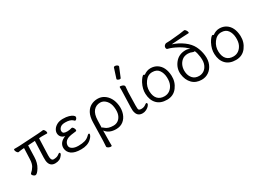

<svg xmlns="http://www.w3.org/2000/svg" viewBox="-22 -1640 3696 2711"><g transform="rotate(-30 1825.5 -284.5)"><path d="M396 -107Q402 -55 435 -55Q493 -55 523 -81Q538 -94 548.5 -94Q559 -94 560.5 -82.5Q562 -71 546 -50Q507 6 428 6Q338 6 326 -94Q325 -109 325 -149L335 -413L221 -406L215 -219Q213 -125 171.5 -57Q130 11 101 11Q87 11 71 -3Q55 -17 54 -27.5Q53 -38 59 -44Q95 -74 119 -115Q143 -156 145 -226L152 -402L121 -400Q97 -399 83 -395.5Q69 -392 58 -391H57Q44 -391 32 -409Q20 -427 18.5 -443.5Q17 -460 30 -460H73Q99 -460 113 -461L423 -479Q446 -481 470 -483Q494 -485 506 -487H509Q521 -487 532 -469Q543 -451 544.5 -434.5Q546 -418 534 -418L470 -419Q460 -419 450 -419Q440 -419 431 -418L405 -416L395 -141Q394 -122 396 -107Z M875 -312H878Q891 -312 902.5 -294Q914 -276 915 -259Q916 -242 903 -241Q813 -232 776 -218.5Q739 -205 720 -178Q701 -151 702.5 -119Q704 -87 740 -66Q776 -45 836 -45Q896 -45 940 -57.5Q984 -70 1020 -107Q1033 -121 1043.5 -121Q1054 -121 1054.5 -110.5Q1055 -100 1045 -80.5Q1035 -61 1010 -38Q950 18 844.5 18Q739 18 688 -20Q637 -58 633 -119Q628 -214 740 -258Q701 -265 680 -289Q659 -313 657 -346Q655 -379 675 -411Q695 -443 734.5 -464.5Q774 -486 831 -486Q888 -486 926.5 -474.5Q965 -463 985 -447.5Q1005 -432 1006 -422Q1007 -401 994.5 -388.5Q982 -376 975.5 -376Q969 -376 964 -380L955 -389Q919 -425 835 -425Q777 -425 751 -399Q725 -373 726.5 -346Q728 -319 745.5 -309.5Q763 -300 800.5 -300Q838 -300 875 -312Z M1414 18Q1299 18 1243 -58L1241 79Q1241 88 1240.5 126.5Q1240 165 1241 184Q1241 195 1224.5 195Q1208 195 1187.5 185Q1167 175 1165 161V158Q1169 125 1170 71L1177 -229Q1179 -322 1210 -378.5Q1241 -435 1290 -460.5Q1339 -486 1396.5 -486Q1454 -486 1500.5 -456Q1547 -426 1576.5 -374.5Q1606 -323 1614 -252.5Q1622 -182 1600.5 -119Q1579 -56 1531 -19Q1483 18 1414 18ZM1245 -104Q1255 -104 1276 -84Q1319 -44 1406 -44Q1452 -44 1486 -70Q1520 -96 1536 -142.5Q1552 -189 1544 -260.5Q1536 -332 1495.5 -376.5Q1455 -421 1403 -421Q1334 -421 1292 -371Q1250 -321 1248 -218Z M1820 -752Q1823 -764 1840.5 -764Q1858 -764 1874.5 -754.5Q1891 -745 1891 -732Q1891 -729 1890 -727L1828 -576Q1825 -567 1811.5 -567Q1798 -567 1783.5 -575Q1769 -583 1769 -589.5Q1769 -596 1770 -597ZM1751 -364Q1754 -419 1752 -470Q1753 -479 1764.5 -479Q1776 -479 1791 -474Q1825 -462 1827 -444L1828 -441L1821 -353L1816 -135Q1815 -109 1817.5 -85.5Q1820 -62 1835 -57Q1850 -52 1865 -52Q1909 -52 1938 -76Q1954 -89 1964 -89Q1974 -89 1975.5 -75Q1977 -61 1959 -40Q1941 -19 1911.5 -4Q1882 11 1849 11Q1757 11 1745 -93Q1743 -117 1744 -143Z M2146 -445Q2199 -486 2259 -486Q2319 -486 2365 -457Q2460 -396 2467 -245Q2471 -143 2410.5 -62.5Q2350 18 2244.5 18Q2139 18 2081 -42.5Q2023 -103 2019 -207Q2015 -287 2060 -374Q2080 -410 2099 -432Q2118 -454 2128.5 -454Q2139 -454 2146 -445ZM2237 -43Q2286 -43 2323 -69.5Q2360 -96 2381 -142Q2402 -188 2399 -258Q2396 -328 2361.5 -377Q2327 -426 2254 -426Q2181 -426 2131.5 -357.5Q2082 -289 2085.5 -207.5Q2089 -126 2128.5 -84.5Q2168 -43 2237 -43Z M2942 -712Q2954 -712 2966.5 -693Q2979 -674 2981 -659.5Q2983 -645 2972 -645Q2931 -645 2869 -640L2690 -628Q2786 -596 2862.5 -539.5Q2939 -483 2974.5 -412.5Q3010 -342 3019.5 -259.5Q3029 -177 3002.5 -114.5Q2976 -52 2925.5 -17Q2875 18 2810 18Q2716 18 2658 -41Q2600 -100 2588.5 -198Q2577 -296 2641 -377.5Q2705 -459 2817 -459Q2853 -459 2886 -442Q2841 -494 2756 -540.5Q2671 -587 2610 -601Q2591 -604 2588.5 -626Q2586 -648 2600.5 -664.5Q2615 -681 2632 -682.5Q2649 -684 2664 -683.5Q2679 -683 2701 -685L2858 -700Q2888 -703 2940 -712ZM2951 -275Q2943 -341 2923 -383Q2918 -379 2911 -379Q2904 -379 2892 -384Q2857 -400 2821 -400Q2761 -400 2723.5 -368.5Q2686 -337 2669 -289.5Q2652 -242 2659 -184.5Q2666 -127 2702.5 -87Q2739 -47 2805 -47Q2848 -47 2883.5 -70.5Q2919 -94 2939.5 -141Q2960 -188 2953 -257Z M3270 -445Q3323 -486 3383 -486Q3443 -486 3489 -457Q3584 -396 3591 -245Q3595 -143 3534.5 -62.5Q3474 18 3368.5 18Q3263 18 3205 -42.5Q3147 -103 3143 -207Q3139 -287 3184 -374Q3204 -410 3223 -432Q3242 -454 3252.5 -454Q3263 -454 3270 -445ZM3361 -43Q3410 -43 3447 -69.5Q3484 -96 3505 -142Q3526 -188 3523 -258Q3520 -328 3485.5 -377Q3451 -426 3378 -426Q3305 -426 3255.5 -357.5Q3206 -289 3209.5 -207.5Q3213 -126 3252.5 -84.5Q3292 -43 3361 -43Z"/></g></svg>

Font: LXGW WenKai
Style: Regular
Weight: 400
Designer: LXGW / Fontworks Inc.
Foundry: LXGW / Fontworks Inc.
Version: Version 1.520; June 14, 2025